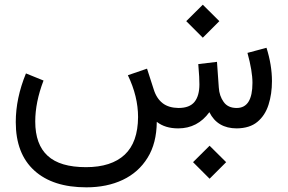

<svg xmlns="http://www.w3.org/2000/svg" viewBox="-20 -553 1239 827"><path d="M811.5 145.5 882.8 216.8 954.1 145.5 882.8 74.7ZM782.2 -461.9 853.5 -390.6 924.8 -461.9 853.5 -532.7ZM747.6 0C803.2 0 848.1 -23.4 881.8 -69.8C904.8 -23.4 944.3 0 1000 0C1037.1 -0.5 1066.9 -9.8 1088.9 -28.3C1110.8 -46.4 1127 -71.3 1136.7 -102.1C1146.5 -132.8 1151.4 -166.5 1151.4 -203.6C1151.4 -249.5 1143.6 -297.4 1127.9 -347.2L1045.9 -325.2C1060.1 -273.4 1067.4 -230.5 1067.4 -196.3C1067.4 -124 1044.9 -87.9 999.5 -87.9C974.1 -87.9 955.6 -96.7 943.4 -113.8C931.2 -130.9 923.8 -151.4 922.4 -176.3L914.6 -286.6L834 -276.9C835.4 -255.9 836.9 -237.8 837.9 -223.6C838.4 -209 838.9 -197.8 838.9 -189.9C838.9 -157.2 832 -131.8 817.9 -114.3C803.7 -96.7 780.8 -87.9 748.5 -87.9C720.2 -88.4 697.8 -95.2 680.7 -108.4C663.6 -121.6 650.4 -141.1 642.1 -168L613.3 -257.3L530.8 -229C560.1 -168 574.7 -107.9 574.7 -48.8C574.2 23.9 555.2 77.6 517.1 113.3C479 148.9 423.3 167 350.6 167C275.9 167 221.2 150.9 185.5 118.2C149.9 85.9 131.8 36.6 131.8 -29.8C131.8 -85 143.6 -143.6 167.5 -206.1L91.8 -236.8C62.5 -165.5 47.9 -95.7 47.9 -27.3C47.9 64 74.7 133.3 127.9 181.6C181.2 230 255.9 253.9 352.1 253.9C411.1 253.9 463.4 243.2 508.8 221.7C554.2 200.2 589.8 168.5 615.7 126.5C641.6 85 654.8 33.2 655.3 -28.3C679.2 -9.3 710 0 747.6 0Z"/></svg>

Font: Vazir
Style: Regular
Weight: 400
Designer: Saber Rastikerdar
Foundry: Saber Rastikerdar
Version: Version 27.002;January 24, 2021;FontCreator 13.0.0.2683 64-b